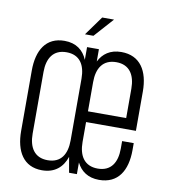

<svg xmlns="http://www.w3.org/2000/svg" viewBox="-80 -768 747 846"><g transform="rotate(10 293.0 -344.5)"><path d="M309 -699 247 -613H285L362 -699ZM164 -569C81 -569 44 -506 44 -415V-145C44 -54 81 10 164 10C221 10 256 -21 272 -69L284 0H319V-52C337 -16 369 8 419 8C504 8 542 -55 542 -147V-178H490V-144C490 -82 464 -40 405 -40C345 -40 319 -82 319 -144V-233H542V-409C542 -500 504 -564 419 -564C369 -564 337 -540 319 -504V-559H266V-502C249 -543 216 -569 164 -569ZM181 -521C241 -521 266 -479 266 -418V-142C266 -80 241 -38 181 -38C122 -38 96 -80 96 -142V-418C96 -479 122 -521 181 -521ZM319 -412C319 -474 345 -516 405 -516C464 -516 490 -474 490 -412V-281H319Z"/></g></svg>

Font: Modon Arabic
Style: Regular
Weight: 400
Designer: Ahmedzaza
Foundry: Ahmedzaza
Version: Version 2.010